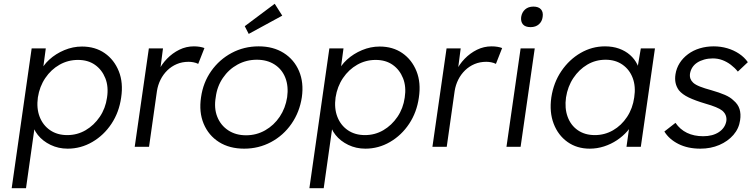

<svg xmlns="http://www.w3.org/2000/svg" viewBox="-20 -779 3989 1019"><path d="M42 220 148 -522H223L206 -395L192 -393Q207 -431 241.5 -462.5Q276 -494 321.5 -513Q367 -532 415 -532Q485 -532 535.5 -497Q586 -462 610.5 -401Q635 -340 623 -261Q612 -183 571.5 -122Q531 -61 470 -25.5Q409 10 339 10Q290 10 248.5 -10Q207 -30 181 -62.5Q155 -95 150 -133H168L118 220ZM337 -62Q390 -62 434.5 -88Q479 -114 509.5 -159Q540 -204 548 -261Q557 -319 539 -364Q521 -409 484 -435Q447 -461 394 -461Q341 -461 296 -435.5Q251 -410 220.5 -365Q190 -320 181 -262Q173 -204 190.5 -159Q208 -114 246 -88Q284 -62 337 -62Z M695 0 770 -522H845L827 -383L821 -402Q837 -437 866 -467Q895 -497 931.5 -515Q968 -533 1009 -533Q1026 -533 1040.5 -530.5Q1055 -528 1065 -524L1032 -440Q1020 -446 1006.5 -448.5Q993 -451 981 -451Q947 -451 918.5 -439Q890 -427 868 -405.5Q846 -384 832 -356Q818 -328 813 -296L771 0Z M1276 10Q1198 10 1142.5 -25Q1087 -60 1061 -122Q1035 -184 1047 -263Q1058 -341 1101 -402Q1144 -463 1209.5 -498Q1275 -533 1353 -533Q1430 -533 1485.5 -498Q1541 -463 1567 -402Q1593 -341 1582 -263Q1570 -184 1527 -122Q1484 -60 1418.5 -25Q1353 10 1276 10ZM1286 -61Q1341 -61 1387.5 -87.5Q1434 -114 1464.5 -159.5Q1495 -205 1504 -263Q1512 -321 1494.5 -366Q1477 -411 1437.5 -436.5Q1398 -462 1343 -462Q1288 -462 1241 -436.5Q1194 -411 1163 -365.5Q1132 -320 1125 -263Q1115 -205 1133 -159.5Q1151 -114 1191 -87.5Q1231 -61 1286 -61ZM1300 -599 1279 -640 1438 -759 1478 -696Z M1622 220 1728 -522H1803L1786 -395L1772 -393Q1787 -431 1821.5 -462.5Q1856 -494 1901.5 -513Q1947 -532 1995 -532Q2065 -532 2115.5 -497Q2166 -462 2190.5 -401Q2215 -340 2203 -261Q2192 -183 2151.5 -122Q2111 -61 2050 -25.5Q1989 10 1919 10Q1870 10 1828.5 -10Q1787 -30 1761 -62.5Q1735 -95 1730 -133H1748L1698 220ZM1917 -62Q1970 -62 2014.5 -88Q2059 -114 2089.5 -159Q2120 -204 2128 -261Q2137 -319 2119 -364Q2101 -409 2064 -435Q2027 -461 1974 -461Q1921 -461 1876 -435.5Q1831 -410 1800.5 -365Q1770 -320 1761 -262Q1753 -204 1770.5 -159Q1788 -114 1826 -88Q1864 -62 1917 -62Z M2275 0 2350 -522H2425L2407 -383L2401 -402Q2417 -437 2446 -467Q2475 -497 2511.5 -515Q2548 -533 2589 -533Q2606 -533 2620.5 -530.5Q2635 -528 2645 -524L2612 -440Q2600 -446 2586.5 -448.5Q2573 -451 2561 -451Q2527 -451 2498.5 -439Q2470 -427 2448 -405.5Q2426 -384 2412 -356Q2398 -328 2393 -296L2351 0Z M2668 0 2743 -522H2818L2743 0ZM2796 -635Q2768 -635 2755.5 -649.5Q2743 -664 2746 -689Q2750 -714 2767 -729Q2784 -744 2811 -744Q2838 -744 2851 -729.5Q2864 -715 2860 -689Q2857 -665 2840 -650Q2823 -635 2796 -635Z M3110 10Q3042 10 2992 -25.5Q2942 -61 2918.5 -122.5Q2895 -184 2906 -262Q2918 -341 2959.5 -402Q3001 -463 3061.5 -498Q3122 -533 3191 -533Q3232 -533 3265.5 -521Q3299 -509 3323.5 -487.5Q3348 -466 3362 -437.5Q3376 -409 3379 -376L3358 -387L3381 -522H3456L3381 0H3305L3323 -128L3345 -141Q3334 -111 3310 -83.5Q3286 -56 3254.5 -35Q3223 -14 3186 -2Q3149 10 3110 10ZM3137 -62Q3189 -62 3233.5 -87.5Q3278 -113 3308 -158.5Q3338 -204 3346 -262Q3355 -320 3338 -365Q3321 -410 3283.5 -436Q3246 -462 3194 -462Q3141 -462 3097 -436Q3053 -410 3023 -365Q2993 -320 2984 -262Q2976 -205 2992.5 -159.5Q3009 -114 3046.5 -88Q3084 -62 3137 -62Z M3697 10Q3630 10 3580.5 -15Q3531 -40 3506 -81L3565 -127Q3589 -92 3626 -74Q3663 -56 3712 -56Q3737 -56 3758 -61.5Q3779 -67 3795.5 -78Q3812 -89 3822 -104Q3832 -119 3835 -137Q3839 -170 3813 -192Q3802 -201 3779 -210.5Q3756 -220 3724 -229Q3670 -245 3635.5 -261.5Q3601 -278 3583 -300Q3570 -318 3565.5 -339Q3561 -360 3565 -385Q3570 -417 3587 -444Q3604 -471 3631.5 -491.5Q3659 -512 3694 -522.5Q3729 -533 3768 -533Q3805 -533 3839.5 -523Q3874 -513 3902.5 -494Q3931 -475 3949 -449L3896 -399Q3880 -419 3859 -435Q3838 -451 3814 -460Q3790 -469 3763 -469Q3739 -469 3717.5 -463Q3696 -457 3680 -446.5Q3664 -436 3654.5 -421Q3645 -406 3642 -388Q3640 -373 3644.5 -361Q3649 -349 3659 -340Q3671 -329 3695 -319.5Q3719 -310 3756 -300Q3798 -288 3827 -275.5Q3856 -263 3873 -246Q3897 -226 3905 -200Q3913 -174 3908 -141Q3902 -97 3872.5 -63Q3843 -29 3797.5 -9.5Q3752 10 3697 10Z"/></svg>

Font: Lexend Light
Style: Italic
Weight: 300
Italic angle: -8.13011°
Designer: Bonnie Shaver-Troup, Thomas Jockin
Foundry: Lexend
Version: Version 1.007